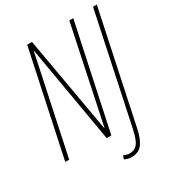

<svg xmlns="http://www.w3.org/2000/svg" viewBox="-207 -839 1043 1137"><g transform="rotate(-30 315.0 -271.0)"><path d="M2 0H29L145 -547Q154 -589 159.5 -616Q165 -643 169 -663H171L285 0H317L469 -714H442L330 -182Q326 -160 318.5 -126.5Q311 -93 304 -59H302L187 -714H154ZM359 172Q406 172 431.5 139Q457 106 471 37L630 -714H604L447 29Q433 96 413.5 121.5Q394 147 361 147Q338 147 318 137L310 160Q331 172 359 172Z"/></g></svg>

Font: Noto Sans Display Condensed Thin
Style: Italic
Weight: 250
Width: 3
Italic angle: -12°
Designer: Monotype Design Team
Foundry: Monotype Imaging Inc.
Version: Version 1.900